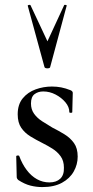

<svg xmlns="http://www.w3.org/2000/svg" viewBox="-20 -750 378 781"><path d="M106 -329Q106 -305 118.5 -287.5Q131 -270 151 -257Q171 -244 193 -231Q219 -218 242.5 -203.5Q266 -189 281 -168Q296 -147 296 -113Q296 -81 280 -52.5Q264 -24 232 -6.5Q200 11 152 11Q128 11 104 5Q80 -1 54 -18Q52 -20 50 -23Q48 -26 48 -30L46 -114Q46 -117 51.5 -117.5Q57 -118 58 -116Q70 -83 88.5 -58.5Q107 -34 130.5 -21Q154 -8 181 -8Q209 -8 225 -23Q241 -38 240 -68Q240 -96 226.5 -114.5Q213 -133 193 -145.5Q173 -158 151 -169Q127 -181 104 -195Q81 -209 66.5 -230Q52 -251 52 -285Q52 -325 72.5 -350Q93 -375 125 -386.5Q157 -398 191 -398Q211 -398 229 -394.5Q247 -391 267 -383Q276 -379 276 -372Q276 -354 275 -335Q274 -316 274 -294Q274 -291 268 -291Q262 -291 262 -294Q262 -315 246 -334Q230 -353 206 -365.5Q182 -378 156 -378Q135 -378 120.5 -367Q106 -356 106 -329ZM93 -726Q92 -729 97.5 -730Q103 -731 104 -729L173 -582L241 -729Q242 -731 247.5 -730Q253 -729 251 -726L184 -477Q183 -472 173 -472Q163 -472 161 -477Z"/></svg>

Font: Cormorant Light Medium
Style: Regular
Weight: 500
Version: Version 4.000